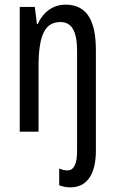

<svg xmlns="http://www.w3.org/2000/svg" viewBox="-20 -567 496 827"><path d="M283 240C358 240 393 179 393 82V-350C393 -470 360 -547 262 -547C210 -547 166 -516 143 -464H139L130 -537H65V0H146V-279C146 -420 175 -472 241 -472C290 -472 312 -430 312 -348V83C312 140 298 167 270 167C259 167 247 164 235 159V231C250 237 266 240 283 240Z"/></svg>

Font: Noto Sans Gurmukhi UI ExtraCondensed
Style: Regular
Weight: 400
Width: 2
Designer: Jelle Bosma - Monotype Design Team
Foundry: Monotype Imaging Inc.
Version: Version 2.004